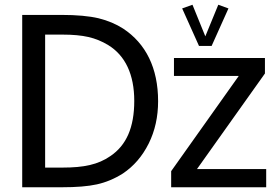

<svg xmlns="http://www.w3.org/2000/svg" viewBox="-20 -790 1163 810"><path d="M647 -362.8C647 -502.9 595.2 -606.4 499.5 -669.4C469.7 -688.5 435.5 -703.1 396 -712.9C356.4 -722.2 304.2 -727.1 239.3 -727.1H73.7V0H241.2C302.2 0 351.1 -3.9 388.7 -12.2C426.3 -20.5 462.9 -35.6 498.5 -58.1C544.4 -88.9 580.6 -130.9 607.4 -184.6C633.8 -237.8 647 -297.4 647 -362.8ZM546.4 -364.3C546.4 -252.4 513.2 -176.8 445.3 -131.3C394 -95.7 334 -83 244.1 -83H170.4V-644H244.1C287.6 -644 323.7 -640.6 353.5 -633.8C382.8 -627 410.2 -615.7 436 -600.1C508.8 -555.7 546.4 -475.6 546.4 -364.3ZM1103 -76.7H811L1097.7 -480V-545.4H713.9V-469.7H987.3L702.1 -67.9V0H1103ZM748.5 -754.4 819.3 -596.7 818.8 -596.2H873.5L873 -596.7L943.8 -754.4L900.9 -770L846.2 -636.7L792 -770Z"/></svg>

Font: SG Kara SemiBold
Style: Regular
Weight: 400
Designer: Damoon Khanjanzadeh
Version: Version 1.000